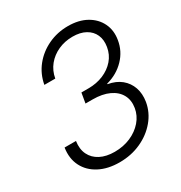

<svg xmlns="http://www.w3.org/2000/svg" viewBox="-175 -863 941 998"><g transform="rotate(-30 296.0 -364.0)"><path d="M255.4 10.3Q185.1 10.3 134.3 -16.4Q83.5 -43 59.6 -90.3Q35.6 -137.7 44.9 -199.7H113.3Q106.4 -153.8 122.8 -120.1Q139.2 -86.4 174.6 -68.1Q210 -49.8 260.3 -49.8Q312.5 -49.8 356 -68.6Q399.4 -87.4 428 -120.4Q456.5 -153.3 463.4 -194.8Q470.7 -239.3 452.4 -272.7Q434.1 -306.2 394 -324.7Q354 -343.3 295.9 -343.3H253.4L263.7 -403.8H306.2Q355 -403.8 395.8 -420.9Q436.5 -438 463.4 -469Q490.2 -500 497.1 -542Q503.9 -582.5 490.2 -613Q476.6 -643.6 445.3 -660.9Q414.1 -678.2 368.2 -678.2Q321.8 -678.2 282.2 -660.4Q242.7 -642.6 216.3 -610.4Q189.9 -578.1 182.1 -534.2H116.7Q127.4 -594.2 164.3 -640.1Q201.2 -686 256.1 -711.9Q311 -737.8 375 -737.8Q439.5 -737.8 485.1 -712.2Q530.8 -686.5 552 -642.8Q573.2 -599.1 564 -544.9Q554.2 -483.9 511 -439Q467.8 -394 402.8 -376.5L402.3 -373.5Q449.7 -365.2 480.5 -340.1Q511.2 -314.9 524.2 -277.3Q537.1 -239.7 529.8 -193.8Q520 -135.7 481.2 -89.4Q442.4 -43 383.8 -16.4Q325.2 10.3 255.4 10.3Z"/></g></svg>

Font: Inter 24pt Light
Style: Italic
Weight: 300
Italic angle: -9.3988°
Designer: Rasmus Andersson
Foundry: rsms
Version: Version 4.001;git-66647c0bb